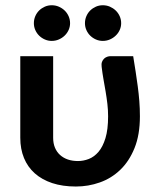

<svg xmlns="http://www.w3.org/2000/svg" viewBox="-20 -697 588 725"><path d="M56.6 0ZM180.7 -484.9V-176.8Q180.7 -155.8 187.5 -139.4Q194.3 -123 206.8 -111.8Q219.2 -100.6 236.3 -94.7Q253.4 -88.9 274.4 -88.9Q294.9 -88.9 315.2 -96.7Q335.4 -104.5 351.8 -123.5Q368.2 -142.6 378.2 -175.3Q388.2 -208 388.2 -257.8Q388.2 -281.7 385.5 -304.7Q382.8 -327.6 378.9 -350.8Q375 -374 370.8 -397.2Q366.7 -420.4 363.8 -444.8Q362.3 -455.6 365.2 -463.4Q368.2 -471.2 373.3 -475.8Q378.4 -480.5 384.8 -482.7Q391.1 -484.9 397.5 -484.9H482.9Q487.8 -454.6 492.2 -426.5Q496.6 -398.4 500.2 -370.8Q503.9 -343.3 506.1 -315.4Q508.3 -287.6 508.3 -257.8Q508.3 -188 488 -137.9Q467.8 -87.9 434.1 -55.7Q400.4 -23.4 356.9 -8.1Q313.5 7.3 266.6 7.3Q216.3 7.3 177.2 -5.6Q138.2 -18.6 111.3 -42.5Q84.5 -66.4 70.6 -100.3Q56.6 -134.3 56.6 -176.8V-484.9ZM244.6 -609.4Q244.6 -595.7 239 -583.5Q233.4 -571.3 223.9 -562.3Q214.4 -553.2 201.9 -547.9Q189.5 -542.5 175.3 -542.5Q161.6 -542.5 149.4 -547.9Q137.2 -553.2 127.9 -562.3Q118.7 -571.3 113.3 -583.5Q107.9 -595.7 107.9 -609.4Q107.9 -623.5 113.3 -636Q118.7 -648.4 127.9 -657.5Q137.2 -666.5 149.4 -671.9Q161.6 -677.2 175.3 -677.2Q189.5 -677.2 201.9 -671.9Q214.4 -666.5 223.9 -657.5Q233.4 -648.4 239 -636Q244.6 -623.5 244.6 -609.4ZM437.5 -609.4Q437.5 -595.7 431.9 -583.5Q426.3 -571.3 416.7 -562.3Q407.2 -553.2 394.8 -547.9Q382.3 -542.5 368.2 -542.5Q354.5 -542.5 342.3 -547.9Q330.1 -553.2 320.8 -562.3Q311.5 -571.3 306.2 -583.5Q300.8 -595.7 300.8 -609.4Q300.8 -623.5 306.2 -636Q311.5 -648.4 320.8 -657.5Q330.1 -666.5 342.3 -671.9Q354.5 -677.2 368.2 -677.2Q382.3 -677.2 394.8 -671.9Q407.2 -666.5 416.7 -657.5Q426.3 -648.4 431.9 -636Q437.5 -623.5 437.5 -609.4Z"/></svg>

Font: Carlito
Style: Bold
Weight: 700
Designer: Lukasz Dziedzic
Foundry: tyPoland Lukasz Dziedzic
Version: Version 1.104